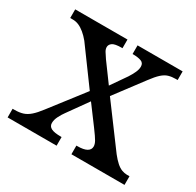

<svg xmlns="http://www.w3.org/2000/svg" viewBox="-123 -672 823 808"><g transform="rotate(30 289.0 -268.0)"><path d="M5 0V-42H14Q38 -42 55 -47.5Q72 -53 88 -67Q104 -81 123 -106L249 -269L123 -441Q109 -458 94.5 -470Q80 -482 66 -488Q52 -494 37 -494H24V-536H278V-494H275Q241 -494 229.5 -485.5Q218 -477 218 -465Q218 -455 224 -445Q230 -435 241 -419L307 -329L359 -404Q370 -421 377 -436.5Q384 -452 384 -465Q384 -483 368.5 -488.5Q353 -494 330 -494H327V-536H546V-494H537Q518 -494 502.5 -489.5Q487 -485 471.5 -471Q456 -457 436 -430L333 -293L480 -95Q495 -76 508.5 -64Q522 -52 535 -47Q548 -42 560 -42H573V0H315V-42H320Q350 -42 365 -50.5Q380 -59 380 -75Q380 -86 372.5 -99.5Q365 -113 342 -144L275 -234L205 -136Q196 -124 187 -106.5Q178 -89 178 -73Q178 -57 192.5 -49.5Q207 -42 240 -42H243V0Z"/></g></svg>

Font: Noto Serif Myanmar
Style: Regular
Weight: 400
Designer: Ben Mitchell and the Monotype Design Team
Foundry: Monotype Imaging Inc.
Version: Version 2.106